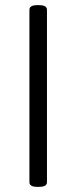

<svg xmlns="http://www.w3.org/2000/svg" viewBox="-20 -722 295 744"><path d="M124 2Q94 2 94 -16V-684Q94 -702 124 -702H132Q162 -702 162 -684V-16Q162 2 132 2Z"/></svg>

Font: Asap Condensed Light
Style: Regular
Weight: 300
Width: 3
Designer: Pablo Cosgaya
Foundry: Omnibus-Type
Version: Version 3.001; ttfautohint (v1.8.4.7-5d5b)